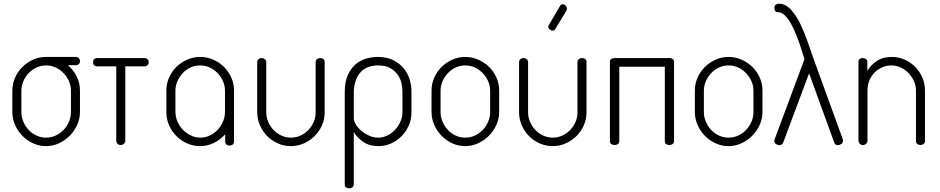

<svg xmlns="http://www.w3.org/2000/svg" viewBox="-20 -787 5101 1042"><path d="M349 -433Q378 -408 396 -372.5Q414 -337 414 -295V-179Q414 -143 399 -109.5Q384 -76 358.5 -50.5Q333 -25 300 -9.5Q267 6 230 6Q193 6 160 -9Q127 -24 102 -49.5Q77 -75 62 -108.5Q47 -142 47 -179V-295Q47 -332 61.5 -365Q76 -398 101 -423Q126 -448 159 -463Q192 -478 230 -478H232H233H393Q401 -478 407.5 -471.5Q414 -465 414 -455Q414 -445 407.5 -439Q401 -433 393 -433ZM365 -295Q365 -321 354.5 -345.5Q344 -370 325.5 -389.5Q307 -409 282.5 -420.5Q258 -432 230 -432Q202 -432 177.5 -420.5Q153 -409 135 -389.5Q117 -370 106.5 -345.5Q96 -321 96 -295V-179Q96 -152 106.5 -127Q117 -102 135 -82.5Q153 -63 177.5 -51.5Q202 -40 230 -40Q258 -40 282.5 -51.5Q307 -63 325.5 -82.5Q344 -102 354.5 -127Q365 -152 365 -179Z M766 -472Q774 -472 780.5 -465.5Q787 -459 787 -449Q787 -439 780.5 -433Q774 -427 766 -427H660V-22Q660 -14 653 -7Q646 0 635 0Q624 0 617.5 -7Q611 -14 611 -22V-427H506Q497 -427 491 -433Q485 -439 485 -449Q485 -459 491 -465.5Q497 -472 506 -472H766Z M1250 -301V-295V-179V-18Q1250 -9 1243.5 -3Q1237 3 1226 3Q1216 3 1209 -3Q1202 -9 1202 -18V-58Q1176 -29 1141 -11.5Q1106 6 1066 6H1065Q1029 6 996 -8.5Q963 -23 938 -48Q913 -73 898 -106Q883 -139 883 -177V-179V-295V-301V-305Q885 -340 900 -371.5Q915 -403 940 -426.5Q965 -450 997.5 -464Q1030 -478 1066 -478Q1102 -478 1134.5 -464.5Q1167 -451 1192 -427.5Q1217 -404 1232.5 -372Q1248 -340 1250 -304ZM1066 -432Q1038 -432 1013.5 -420.5Q989 -409 971 -389.5Q953 -370 942.5 -345.5Q932 -321 932 -295V-179Q932 -160 938 -141Q944 -121 956.5 -102.5Q969 -84 986 -70.5Q1003 -57 1023.5 -48.5Q1044 -40 1067 -40Q1095 -40 1119.5 -52Q1144 -64 1162 -83.5Q1180 -103 1190.5 -128Q1201 -153 1201 -179V-295Q1201 -321 1190.5 -345.5Q1180 -370 1161.5 -389.5Q1143 -409 1118.5 -420.5Q1094 -432 1066 -432Z M1559 6Q1521 6 1487.5 -9Q1454 -24 1429.5 -49Q1405 -74 1390.5 -107.5Q1376 -141 1376 -177V-451Q1376 -459 1383 -465.5Q1390 -472 1401 -472Q1410 -472 1417.5 -465.5Q1425 -459 1425 -451V-177Q1425 -151 1435.5 -126Q1446 -101 1464 -82Q1482 -63 1506.5 -51.5Q1531 -40 1559 -40Q1587 -40 1611.5 -51.5Q1636 -63 1654 -82Q1672 -101 1682.5 -125.5Q1693 -150 1693 -177V-452Q1693 -460 1700.5 -466Q1708 -472 1718 -472Q1729 -472 1735.5 -466Q1742 -460 1742 -452V-177Q1742 -140 1727.5 -107Q1713 -74 1688 -49Q1663 -24 1629.5 -9Q1596 6 1559 6Z M2034 6Q1984 6 1950.5 -17.5Q1917 -41 1900 -70V214Q1900 223 1893 229Q1886 235 1875 235Q1864 235 1857.5 229.5Q1851 224 1851 215V-287Q1851 -341 1867 -378Q1883 -415 1908.5 -437Q1934 -459 1966 -468.5Q1998 -478 2030 -478Q2079 -478 2114 -460.5Q2149 -443 2171 -416Q2193 -389 2203 -356.5Q2213 -324 2213 -293V-177Q2213 -139 2198.5 -106Q2184 -73 2159.5 -48Q2135 -23 2102.5 -8.5Q2070 6 2034 6ZM2032 -40Q2058 -40 2082 -51.5Q2106 -63 2124 -82.5Q2142 -102 2153 -126.5Q2164 -151 2164 -177V-293Q2164 -312 2158.5 -336.5Q2153 -361 2138 -382Q2123 -403 2097.5 -417.5Q2072 -432 2032 -432Q2005 -432 1981 -424Q1957 -416 1939 -397.5Q1921 -379 1910.5 -350Q1900 -321 1900 -279V-145Q1900 -130 1911 -111.5Q1922 -93 1940.5 -77.5Q1959 -62 1982.5 -51Q2006 -40 2032 -40Z M2505 -478Q2542 -478 2575 -463.5Q2608 -449 2633.5 -424.5Q2659 -400 2674 -366.5Q2689 -333 2689 -295V-179Q2689 -143 2674 -109.5Q2659 -76 2633.5 -50.5Q2608 -25 2575 -9.5Q2542 6 2505 6Q2468 6 2435 -9Q2402 -24 2377 -49.5Q2352 -75 2337 -108.5Q2322 -142 2322 -179V-295Q2322 -332 2336.5 -365Q2351 -398 2376 -423Q2401 -448 2434 -463Q2467 -478 2505 -478ZM2640 -295Q2640 -321 2629.5 -345.5Q2619 -370 2600.5 -389.5Q2582 -409 2557.5 -420.5Q2533 -432 2505 -432Q2477 -432 2452.5 -420.5Q2428 -409 2410 -389.5Q2392 -370 2381.5 -345.5Q2371 -321 2371 -295V-179Q2371 -152 2381.5 -127Q2392 -102 2410 -82.5Q2428 -63 2452.5 -51.5Q2477 -40 2505 -40Q2533 -40 2557.5 -51.5Q2582 -63 2600.5 -82.5Q2619 -102 2629.5 -127Q2640 -152 2640 -179Z M2980 6Q2942 6 2908.5 -9Q2875 -24 2850.5 -49Q2826 -74 2811.5 -107.5Q2797 -141 2797 -177V-451Q2797 -459 2804 -465.5Q2811 -472 2822 -472Q2831 -472 2838.5 -465.5Q2846 -459 2846 -451V-177Q2846 -151 2856.5 -126Q2867 -101 2885 -82Q2903 -63 2927.5 -51.5Q2952 -40 2980 -40Q3008 -40 3032.5 -51.5Q3057 -63 3075 -82Q3093 -101 3103.5 -125.5Q3114 -150 3114 -177V-452Q3114 -460 3121.5 -466Q3129 -472 3139 -472Q3150 -472 3156.5 -466Q3163 -460 3163 -452V-177Q3163 -140 3148.5 -107Q3134 -74 3109 -49Q3084 -24 3050.5 -9Q3017 6 2980 6ZM2995 -632Q2992 -625 2989 -624Q2981 -619 2972 -622Q2963 -625 2958 -633Q2953 -642 2958 -650L3020 -756Q3023 -761 3025 -761Q3033 -766 3041 -762.5Q3049 -759 3053 -752Q3056 -747 3057 -741.5Q3058 -736 3054 -729Z M3614 -472Q3623 -472 3630.5 -467Q3638 -462 3638 -451V-21Q3638 -10 3630 -5Q3622 0 3613 0Q3603 0 3595.5 -5Q3588 -10 3588 -21V-425H3341V-21Q3341 -10 3333 -5Q3325 0 3316 0Q3306 0 3298 -5Q3290 -10 3290 -21V-451Q3290 -462 3297.5 -467Q3305 -472 3314 -472Z M3934 -478Q3971 -478 4004 -463.5Q4037 -449 4062.5 -424.5Q4088 -400 4103 -366.5Q4118 -333 4118 -295V-179Q4118 -143 4103 -109.5Q4088 -76 4062.5 -50.5Q4037 -25 4004 -9.5Q3971 6 3934 6Q3897 6 3864 -9Q3831 -24 3806 -49.5Q3781 -75 3766 -108.5Q3751 -142 3751 -179V-295Q3751 -332 3765.5 -365Q3780 -398 3805 -423Q3830 -448 3863 -463Q3896 -478 3934 -478ZM4069 -295Q4069 -321 4058.5 -345.5Q4048 -370 4029.5 -389.5Q4011 -409 3986.5 -420.5Q3962 -432 3934 -432Q3906 -432 3881.5 -420.5Q3857 -409 3839 -389.5Q3821 -370 3810.5 -345.5Q3800 -321 3800 -295V-179Q3800 -152 3810.5 -127Q3821 -102 3839 -82.5Q3857 -63 3881.5 -51.5Q3906 -40 3934 -40Q3962 -40 3986.5 -51.5Q4011 -63 4029.5 -82.5Q4048 -102 4058.5 -127Q4069 -152 4069 -179Z M4346 -466Q4335 -503 4320 -547.5Q4305 -592 4287 -630.5Q4269 -669 4247.5 -695Q4226 -721 4201 -721Q4191 -721 4187 -728Q4183 -735 4183 -744Q4183 -756 4190 -761.5Q4197 -767 4206 -767Q4243 -767 4272.5 -734.5Q4302 -702 4324.5 -655Q4347 -608 4364.5 -556.5Q4382 -505 4396 -466L4554 -31Q4555 -28 4555 -23Q4555 -12 4545.5 -5.5Q4536 1 4527 1Q4514 1 4508 -12L4371 -389L4230 -12Q4228 -6 4222.5 -2.5Q4217 1 4211 1Q4200 1 4191 -6Q4182 -13 4182 -23Q4182 -25 4184 -31Z M4688 -22Q4688 -14 4681 -7Q4674 0 4663 0Q4652 0 4645.5 -7Q4639 -14 4639 -22V-452Q4639 -461 4645.5 -466.5Q4652 -472 4663 -472Q4673 -472 4680 -466.5Q4687 -461 4687 -452V-402Q4703 -431 4736.5 -454.5Q4770 -478 4821 -478Q4857 -478 4889.5 -463.5Q4922 -449 4946.5 -424.5Q4971 -400 4985.5 -366.5Q5000 -333 5000 -295V-22Q5000 -11 4992 -5.5Q4984 0 4975 0Q4966 0 4958.5 -5.5Q4951 -11 4951 -22V-295Q4951 -321 4940.5 -345.5Q4930 -370 4911.5 -389.5Q4893 -409 4868.5 -420.5Q4844 -432 4817 -432Q4793 -432 4770 -422.5Q4747 -413 4728.5 -395.5Q4710 -378 4699 -352.5Q4688 -327 4688 -295Z"/></svg>

Font: AkaAcidDosis
Style: Light
Weight: 300
Designer: Edgar Tolentino, Pablo Impallari, Igino Marini, Aka-Acid
Foundry: Edgar Tolentino, Pablo Impallari, Igino Marini, Aka-Acid
Version: Version 1.007